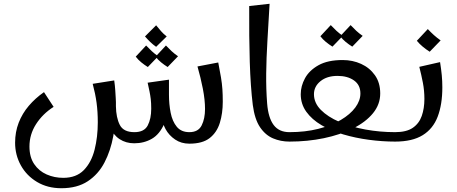

<svg xmlns="http://www.w3.org/2000/svg" viewBox="-20 -750 2423 1017"><path d="M305 247Q232 247 176.5 214Q121 181 90.5 126Q60 71 60 6Q60 -51 79 -100Q98 -149 132.5 -189.5Q167 -230 213 -262L264 -184Q206 -147 171 -92.5Q136 -38 136 26Q136 82 161 119Q186 156 227 174Q268 192 315 192Q384 192 424 151Q464 110 481 43Q498 -24 498 -102Q498 -158 491.5 -206Q485 -254 471 -306L585 -324Q589 -296 590.5 -272Q592 -248 593 -231Q594 -220 594 -209Q594 -198 594 -187Q594 -106 580 -29Q566 48 533.5 110.5Q501 173 445 210Q389 247 305 247ZM691 9Q647 9 613.5 -13Q580 -35 562 -77Q544 -119 544 -179L594 -187Q595 -127 614.5 -88.5Q634 -50 692 -50Q744 -50 762.5 -85.5Q781 -121 781 -174Q781 -205 778.5 -225.5Q776 -246 772 -265.5Q768 -285 762 -312L875 -328Q875 -309 875 -292.5Q875 -276 875 -248Q875 -152 850.5 -95.5Q826 -39 784.5 -15Q743 9 691 9ZM983 11Q940 11 907.5 -11Q875 -33 857 -66Q839 -99 839 -132L875 -248Q875 -198 884 -152.5Q893 -107 916.5 -78.5Q940 -50 983 -50Q1030 -50 1048 -85.5Q1066 -121 1066 -173Q1066 -221 1054.5 -280Q1043 -339 1026 -398L1136 -419Q1145 -373 1150.5 -340Q1156 -307 1158 -277.5Q1160 -248 1160 -211Q1160 -150 1144.5 -99.5Q1129 -49 1091 -19Q1053 11 983 11ZM807 -502Q790 -514 776 -527.5Q762 -541 748 -557L807 -616Q821 -599 833 -585Q845 -571 863 -557ZM763 -395Q745 -406 728 -420Q711 -434 699 -450L754 -509Q769 -493 784 -479Q799 -465 818 -452ZM868 -395Q850 -406 833 -420Q816 -434 804 -450L859 -509Q874 -493 889 -479Q904 -465 923 -452Z M1513 0Q1467 0 1426.5 -17Q1386 -34 1357.5 -76Q1329 -118 1319 -194Q1307 -292 1303 -422Q1299 -552 1300 -718L1408 -730Q1402 -626 1396.5 -534.5Q1391 -443 1390 -361Q1389 -279 1395 -202Q1401 -126 1429.5 -88Q1458 -50 1513 -50L1533 -25Z M1513 0V-50Q1597 -50 1666 -67.5Q1735 -85 1785 -114.5Q1835 -144 1862 -180.5Q1889 -217 1889 -255Q1889 -300 1855 -324Q1821 -348 1768 -348Q1712 -348 1677.5 -320Q1643 -292 1643 -251Q1643 -205 1679.5 -168Q1716 -131 1777.5 -104.5Q1839 -78 1915.5 -64Q1992 -50 2073 -50L2093 -25L2073 0Q2005 0 1934 -9.5Q1863 -19 1798.5 -38Q1734 -57 1683 -87Q1632 -117 1602.5 -158Q1573 -199 1573 -251Q1573 -294 1595.5 -335.5Q1618 -377 1667 -404.5Q1716 -432 1795 -432Q1848 -432 1893 -411.5Q1938 -391 1966 -351.5Q1994 -312 1994 -255Q1994 -197 1955.5 -150Q1917 -103 1849.5 -69.5Q1782 -36 1695.5 -18Q1609 0 1513 0ZM1741 -503Q1723 -514 1706 -528Q1689 -542 1677 -558L1732 -617Q1747 -601 1762 -587Q1777 -573 1796 -560ZM1846 -503Q1828 -514 1811 -528Q1794 -542 1782 -558L1837 -617Q1852 -601 1867 -587Q1882 -573 1901 -560Z M2073 0V-50Q2133 -50 2166.5 -73Q2200 -96 2214 -136Q2228 -176 2228 -226Q2228 -270 2220 -311.5Q2212 -353 2201 -396L2311 -421Q2317 -383 2320 -352Q2323 -321 2323 -287Q2323 -197 2298.5 -132.5Q2274 -68 2219 -34Q2164 0 2073 0ZM2256 -476Q2237 -488 2219 -503Q2201 -518 2188 -534L2246 -596Q2262 -579 2278 -564.5Q2294 -550 2314 -536Z"/></svg>

Font: Marhey Light
Style: Regular
Weight: 300
Designer: Nur Syamsi & Bustanul Arifin
Foundry: Namelatype
Version: Version 1.000